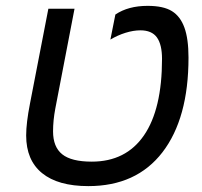

<svg xmlns="http://www.w3.org/2000/svg" viewBox="-20 -629 693 659"><path d="M283.2 9.8Q179.2 9.8 124.5 -34.7Q69.8 -79.1 69.8 -164.1Q69.8 -207 83 -273.9L146 -599.1H235.8L169.9 -256.8Q162.1 -215.8 162.1 -178.2Q162.1 -124.5 193.6 -99.4Q225.1 -74.2 294.9 -74.2Q412.1 -74.2 474.1 -164.3Q536.1 -254.4 536.1 -426.8Q536.1 -476.1 518.6 -500.5Q501 -524.9 461.9 -524.9Q438 -524.9 410.6 -516.4Q383.3 -507.8 358.9 -493.2L376 -579.1Q419.9 -608.9 486.8 -608.9Q541 -608.9 570.1 -590.8Q599.1 -572.8 613 -534.2Q627 -495.6 627 -431.2Q627 -222.7 537.6 -106.4Q448.2 9.8 283.2 9.8Z"/></svg>

Font: Liberation Sans
Style: Italic
Weight: 400
Italic angle: -12°
Designer: Steve Matteson
Foundry: Ascender Corporation
Version: Version 2.1.5